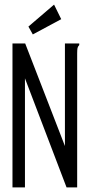

<svg xmlns="http://www.w3.org/2000/svg" viewBox="-20 -811 390 831"><path d="M34 -623H89L261 -179V-623H323V-616Q317 -610 315.5 -603Q314 -596 314 -579V0H268L88 -472V0H34ZM122 -662 103 -696 214 -791 245 -728Z"/></svg>

Font: Inconsolata ExtraCondensed
Style: Regular
Weight: 400
Width: 2
Monospace: yes
Designer: Raph Levien, Cyreal, Brenton Simpson
Foundry: Raph Levien, Cyreal, Google
Version: Version 3.001; ttfautohint (v1.8.2.53-6de2)